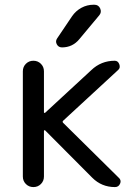

<svg xmlns="http://www.w3.org/2000/svg" viewBox="-20 -800 583 800"><path d="M373 -780.3Q390.6 -780.3 397.5 -764.6Q404.3 -749 393.6 -736.3L310.5 -636.7Q282.2 -602.5 238.3 -602.5Q223.6 -602.5 216.8 -615.2Q210 -627.9 217.8 -639.6L280.3 -732.4Q295.9 -754.9 319.3 -767.6Q342.8 -780.3 370.1 -780.3ZM163.1 -332Q163.1 -330.1 165 -329.6Q167 -329.1 168 -330.1L360.4 -507.8Q401.4 -546.9 458 -546.9Q471.7 -546.9 477.1 -532.2Q482.4 -517.6 472.7 -508.8L244.1 -297.9Q238.3 -293 243.2 -288.1L474.6 -59.6Q482.4 -52.7 482.4 -43.9Q482.4 -40 480.5 -35.2Q474.6 -20.5 459 -20.5Q403.3 -20.5 364.3 -59.6L168 -256.8Q167 -257.8 165 -257.3Q163.1 -256.8 163.1 -253.9V-64.5Q163.1 -45.9 150.4 -33.2Q137.7 -20.5 119.1 -20.5Q100.6 -20.5 87.9 -33.2Q75.2 -45.9 75.2 -64.5V-502.9Q75.2 -521.5 87.9 -534.2Q100.6 -546.9 119.1 -546.9Q137.7 -546.9 150.4 -534.2Q163.1 -521.5 163.1 -502.9Z"/></svg>

Font: Gen Jyuu Gothic P Regular
Style: Regular
Weight: 400
Designer: [Source Han Sans]
Ryoko NISHIZUKA  (kana & ideographs); Paul D. Hunt (Latin, Greek & Cyrillic); Wenlong ZHANG  (bopomofo
Version: Version 1.002.20150607